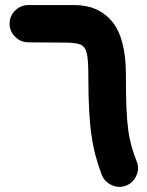

<svg xmlns="http://www.w3.org/2000/svg" viewBox="-20 -669 585 764"><path d="M18.1 -575.2C18.1 -555.2 25.4 -537.6 40 -522.9C54.2 -508.3 71.8 -501 92.3 -500.5C125.5 -500.5 201.2 -499.5 239.3 -499.5C265.6 -499.5 285.6 -497.1 298.8 -492.2C312 -487.3 320.8 -475.6 325.2 -457.5C329.6 -439.5 331.5 -410.2 331.5 -369.6C331.5 -155.3 347.7 -74.7 384.3 25.4C391.6 44.4 404.8 58.1 423.8 67.4C442.4 76.2 460.9 77.1 480 70.3C499 63 513.2 50.3 522 31.2C530.8 12.2 531.7 -6.3 524.4 -25.4C491.2 -112.8 481 -159.7 481 -372.1C481 -467.3 462.9 -537.6 427.2 -582C391.1 -626.5 340.3 -648.9 275.4 -648.9H93.3C72.8 -648.9 55.2 -641.6 40.5 -627.4C25.9 -613.3 18.6 -595.7 18.1 -575.2Z"/></svg>

Font: Mikhak ExtraBold
Style: Regular
Weight: 800
Designer: Amin Abedi
Version: Version 3.2